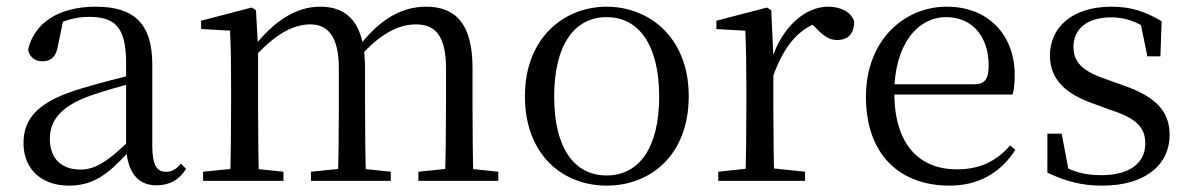

<svg xmlns="http://www.w3.org/2000/svg" viewBox="-20 -551 3630 585"><path d="M189.7 14.6C264.3 14.6 308.6 -19.6 370.9 -87.1H394.5L385.8 -134.4C308.6 -57.1 269.3 -34.4 225.1 -34.4C169 -34.4 131.9 -65.8 131.9 -128.2C131.9 -183 164.6 -225.8 248.6 -257C293.6 -273.5 351.6 -289.3 404.8 -303.3V-327.7C351 -315.5 286.4 -298.9 230.9 -282.3C98.7 -243.6 51.6 -192.6 51.6 -115.1C51.6 -31.8 110.8 14.6 189.7 14.6ZM456.8 13.6C495.7 13.6 525.8 -2.3 547.1 -36.7L531.4 -52.1C514.8 -33.9 503 -27.5 486.4 -27.5C458.8 -27.5 444 -45.3 444 -107.7V-354.6C444 -479.1 388.2 -530.6 272.2 -530.6C159.1 -530.6 84.7 -481.7 65.5 -399.7C70.5 -376.8 86.1 -364.3 109.4 -364.3C134 -364.3 151.4 -376.9 156.8 -412.7L173.2 -491.9L129.7 -464.7C174.2 -489.6 211.7 -499.6 250 -499.6C329.2 -499.6 364.2 -470.1 364.2 -359V-99.7C368.7 -28.9 397.2 13.6 456.8 13.6Z M598.7 0H843.7V-27.8L739.8 -38.6H707.4L598.7 -27.8ZM680.9 0H769.3C767.3 -48.6 766.3 -160.9 766.3 -228.5V-406.1L759.9 -519.8L746.9 -528L592.8 -487.9V-462.6L680.9 -457.7C683.3 -407.9 684.1 -357.8 684.1 -290.4V-228.5C684.1 -160.9 683.1 -48.6 680.9 0ZM927.5 0H1170.6V-27.8L1068 -38.6H1034.6L927.5 -27.8ZM1009.2 0H1095.4C1093.4 -48.6 1092.2 -158.7 1092.2 -228.5V-342.4C1092.2 -477.3 1042.5 -530.6 955.6 -530.6C882.6 -530.6 815.9 -488.4 751.2 -406H740.1L749.4 -370.6C818.1 -448.5 874.7 -476.7 925.3 -476.7C978.8 -476.7 1012.4 -440 1012.4 -342.2V-228.5C1012.4 -158.7 1011.4 -48.6 1009.2 0ZM1254.8 0H1498.3V-27.8L1393.9 -38.6H1360.7L1254.8 -27.8ZM1335.2 0H1422.7C1420.7 -48.6 1419.7 -158.7 1419.7 -228.5V-343.5C1419.7 -477.1 1369.5 -530.6 1278.1 -530.6C1206 -530.6 1139.3 -494.2 1075.8 -412.6H1064.4L1074.9 -376.5C1141.1 -452.6 1198.6 -476.7 1247.6 -476.7C1305.1 -476.7 1338.9 -443.6 1338.9 -342.2V-228.5C1338.9 -158.7 1337.9 -48.6 1335.2 0Z M1828.5 14.6C1960.8 14.6 2078.5 -77.3 2078.5 -257.8C2078.5 -437.6 1957.2 -530.6 1828.5 -530.6C1699.9 -530.6 1579.4 -437.2 1579.4 -257.8C1579.4 -77.9 1696 14.6 1828.5 14.6ZM1828.5 -16.4C1729 -16.4 1668.5 -100.8 1668.5 -256.6C1668.5 -412.7 1729 -498.8 1828.5 -498.8C1927.3 -498.8 1988.4 -412.7 1988.4 -256.6C1988.4 -100.8 1927.3 -16.4 1828.5 -16.4Z M2168.5 0H2432.9V-27.8L2319.9 -39.6H2278.6L2168.5 -27.8ZM2250.9 0H2339.3C2337.3 -48.6 2336.3 -160.9 2336.3 -228.5V-379L2329.9 -519.8L2316.9 -528L2162.8 -487.9V-462.4L2250.9 -457.5C2253.1 -407.9 2254.1 -357.8 2254.1 -289.4V-228.5C2254.1 -160.9 2253.1 -48.6 2250.9 0ZM2335.5 -318.6C2370.7 -416.6 2417.3 -468 2487.3 -487.2L2441.8 -488.8L2464.8 -466.9C2487.7 -442.6 2505.4 -429.1 2530.7 -429.1C2566.5 -429.1 2582.2 -450.6 2582.6 -485.6C2573.4 -514.8 2541.5 -530.6 2503 -530.6C2432.7 -530.6 2362.6 -468 2331.7 -371H2313.9Z M2873.3 14.6C2963 14.6 3030 -26.3 3073.6 -94.3L3057.7 -108.1C3016.8 -60.3 2965.7 -35 2895.5 -35C2784.4 -35 2704.9 -106.4 2704.9 -268.7C2704.9 -413.6 2774.8 -498.8 2862.6 -498.8C2944.3 -498.8 2992.3 -437.4 2992.3 -352.3C2992.3 -311.7 2982.3 -294.2 2947.3 -294.2H2656.6V-262.9H3065.4C3069.7 -278.8 3071.7 -298.9 3071.7 -323.2C3071.7 -440.7 2994.6 -530.6 2864.9 -530.6C2732.1 -530.6 2618.4 -425.5 2618.4 -256.8C2618.4 -76.2 2724.8 14.6 2873.3 14.6Z M3338.4 14.6C3473.8 14.6 3543.7 -52.6 3543.7 -139.6C3543.7 -209.7 3504.8 -255.2 3403.8 -290.4L3353.5 -308.4C3280.2 -333 3250.7 -359.8 3250.7 -408.5C3250.7 -460.8 3289.9 -498.1 3366.1 -498.1C3407.4 -498.1 3442.7 -486.1 3483.5 -457.8V-490.1L3452.1 -495.5L3475.9 -379.4H3515.6L3519.4 -486.4C3469.1 -516.2 3426 -530.6 3366.1 -530.6C3245.9 -530.6 3179 -466.5 3179 -382C3179 -307.3 3229.6 -264 3310.9 -235.4L3362.6 -216.4C3444.2 -190.2 3469.5 -161.8 3469.5 -113.5C3469.5 -56.1 3424.3 -17.3 3335.7 -17.3C3277.4 -17.3 3239.8 -31.1 3201.9 -56.3V-20.3L3238.5 -18.1L3214.8 -143.7H3171.3L3171.2 -25.1C3225.5 0.8 3273.8 14.6 3338.4 14.6Z"/></svg>

Font: Source Han Serif TW VF
Style: Regular
Weight: 250
Designer: Ryoko NISHIZUKA 西塚涼子 (kana & ideographs); Frank Grießhammer (Latin, Greek & Cyrillic); Wenlong ZHANG 张文龙 (bopomofo); San
Foundry: Adobe
Version: Version 2.002;hotconv 1.1.0;makeotfexe 2.6.0